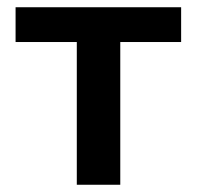

<svg xmlns="http://www.w3.org/2000/svg" viewBox="-20 -510 543 530"><path d="M480 -394H312V0H192V-394H23V-490H480Z"/></svg>

Font: Exo 2.0 Semi Bold
Style: Regular
Weight: 600
Designer: Natanael Gama
Version: Version 1.001;PS 001.001;hotconv 1.0.70;makeotf.lib2.5.58329